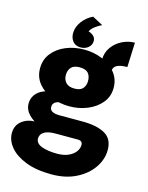

<svg xmlns="http://www.w3.org/2000/svg" viewBox="-139 -796 879 1138"><g transform="rotate(15 300.0 -226.5)"><path d="M290.5 256.5Q196.5 256.5 131.8 231.2Q67 206 33.8 165.8Q0.5 125.5 0.5 80.5Q0.5 33 34.5 6Q68.5 -21 117.5 -21L249 16.5Q205.5 16.5 182 30.8Q158.5 45 158.5 71.5Q158.5 101.5 195.8 115.5Q233 129.5 290.5 129.5Q331 129.5 359.5 116.8Q388 104 402.8 84Q417.5 64 417.5 42.5Q417.5 29.5 410.2 23Q403 16.5 387.5 16.5H249Q199.5 16.5 154 -0.5Q108.5 -17.5 79.8 -47.2Q51 -77 51 -114.5Q51 -145.5 68 -169Q85 -192.5 116.2 -205.5Q147.5 -218.5 189 -218.5L235 -169Q221 -169 209.8 -164.5Q198.5 -160 192 -151.2Q185.5 -142.5 185.5 -129.5Q185.5 -112.5 200.5 -103.2Q215.5 -94 249 -94H387.5Q475.5 -94 525.5 -65.8Q575.5 -37.5 575.5 30.5Q575.5 88.5 540 140.2Q504.5 192 440.5 224.2Q376.5 256.5 290.5 256.5ZM288 -160.5Q228 -160.5 176.8 -181.8Q125.5 -203 94 -241.8Q62.5 -280.5 62.5 -333.5Q62.5 -388 94 -427.2Q125.5 -466.5 176.8 -487.5Q228 -508.5 288 -508.5Q347 -508.5 398.5 -487.5Q450 -466.5 482 -427.2Q514 -388 514 -333.5Q514 -280.5 482 -241.8Q450 -203 398.5 -181.8Q347 -160.5 288 -160.5ZM290 -270Q326.5 -270 341.8 -288.5Q357 -307 357 -333.5Q357 -364.5 341.5 -382.2Q326 -400 288 -400Q253.5 -400 237 -382.2Q220.5 -364.5 220.5 -333.5Q220.5 -307 237.2 -288.5Q254 -270 290 -270ZM476 -428.5 404 -476Q404 -521.5 428 -555Q452 -588.5 489.5 -607Q527 -625.5 566.5 -625.5L560.5 -474.5Q519 -474.5 497.5 -463.2Q476 -452 476 -428.5ZM287.5 -710.5 352 -676Q329.5 -665 310.5 -650.5Q291.5 -636 284 -619Q303.5 -614 316.5 -601Q329.5 -588 328 -567.5Q326.5 -545 307.8 -530Q289 -515 262.5 -515Q229 -515 212.2 -538Q195.5 -561 198 -592Q200 -627.5 224.8 -660Q249.5 -692.5 287.5 -710.5Z"/></g></svg>

Font: Karla ExtraBold
Style: Regular
Weight: 800
Designer: Jonathan Pinhorn
Version: Version 2.001